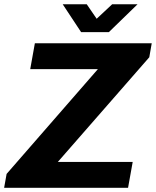

<svg xmlns="http://www.w3.org/2000/svg" viewBox="-37 -892 741 912"><path d="M-17.4 0 -5.6 -65.9 428 -563.7H106.6L128.6 -686.4H683.7L672.1 -620L237.6 -122.7H593.3L571.3 0ZM616.3 -871.7 480.2 -739.5H348.2L260.9 -871.7H375.1L444.5 -770.2L388 -771L495.7 -871.7Z"/></svg>

Font: Archivo Variable SemiBold
Style: Italic
Weight: 600
Italic angle: -10°
Designer: Hector Gatti
Foundry: Omnibus-Type
Version: Version 2.001